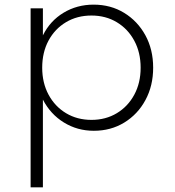

<svg xmlns="http://www.w3.org/2000/svg" viewBox="-20 -548 756 828"><path d="M112 260H165V-118.5Q197.5 -55.5 255.5 -19.8Q313.5 16 384.5 16Q458 16 516 -19.5Q574 -55 607.2 -116.5Q640.5 -178 640.5 -256Q640.5 -334.5 607 -395.8Q573.5 -457 515.5 -492.5Q457.5 -528 383.5 -528Q312 -528 254 -493Q196 -458 165 -395.5V-512H112ZM374.5 -31Q313 -31 265 -59.8Q217 -88.5 189.5 -139.5Q162 -190.5 162 -256Q162 -322 189.2 -372.8Q216.5 -423.5 264.5 -452.2Q312.5 -481 374.5 -481Q436 -481 484 -452Q532 -423 559.2 -372.2Q586.5 -321.5 586.5 -256Q586.5 -190.5 559.2 -139.8Q532 -89 484 -60Q436 -31 374.5 -31Z"/></svg>

Font: Spartan Light
Style: Regular
Weight: 300
Designer: Matt Bailey, Mirko Velimirovic
Foundry: Matt Bailey
Version: Version 1.003; ttfautohint (v1.8.3)